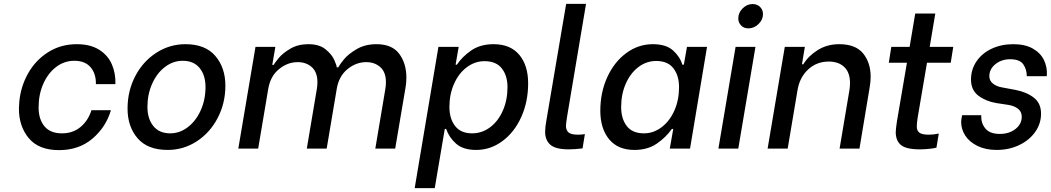

<svg xmlns="http://www.w3.org/2000/svg" viewBox="-20 -770 5445 995"><path d="M78 -207Q78 -218 80 -242Q87 -321 125.5 -389.5Q164 -458 229.5 -499.5Q295 -541 378 -541Q448 -541 493.5 -512.5Q539 -484 559.5 -437Q580 -390 578 -334H477Q478 -388 449.5 -421.5Q421 -455 365 -455Q313 -455 271 -423Q229 -391 204.5 -336Q180 -281 180 -213Q180 -153 210 -116Q240 -79 301 -79Q358 -79 397.5 -112Q437 -145 454 -199H555Q529 -111 459 -51.5Q389 8 286 8Q181 8 129.5 -53.5Q78 -115 78 -207Z M641 -207Q641 -299 681 -375.5Q721 -452 790 -496.5Q859 -541 941 -541Q1044 -541 1096 -480Q1148 -419 1148 -326Q1148 -235 1108 -158.5Q1068 -82 999.5 -37.5Q931 7 849 7Q745 7 693 -53.5Q641 -114 641 -207ZM1045 -319Q1045 -380 1014.5 -417.5Q984 -455 927 -455Q877 -455 835 -423Q793 -391 768.5 -336Q744 -281 744 -216Q744 -155 774.5 -117Q805 -79 862 -79Q912 -79 954 -111.5Q996 -144 1020.5 -199Q1045 -254 1045 -319Z M1304 -527H1407L1391 -434H1399Q1404 -445 1425.5 -470.5Q1447 -496 1486 -518.5Q1525 -541 1578 -541Q1634 -541 1666.5 -515Q1699 -489 1712 -460Q1725 -431 1725 -421H1733Q1740 -435 1762.5 -462.5Q1785 -490 1828.5 -515.5Q1872 -541 1931 -541Q2012 -541 2049 -491Q2086 -441 2086 -368Q2086 -340 2082 -319L2028 0H1925L1977 -309Q1980 -327 1980 -344Q1980 -396 1951 -422Q1922 -448 1878 -448Q1825 -448 1780.5 -411.5Q1736 -375 1725 -309L1673 0H1570L1622 -309Q1625 -327 1625 -344Q1625 -396 1596 -422Q1567 -448 1523 -448Q1470 -448 1425.5 -411.5Q1381 -375 1370 -309L1318 0H1215Z M2292 -102H2285L2233 205H2129L2252 -527H2357L2341 -435H2348Q2375 -476 2422 -508.5Q2469 -541 2538 -541Q2625 -541 2671 -486Q2717 -431 2717 -338Q2717 -243 2681.5 -164Q2646 -85 2584 -39Q2522 7 2448 7Q2380 7 2343.5 -25.5Q2307 -58 2292 -102ZM2610 -318Q2610 -378 2580.5 -415.5Q2551 -453 2491 -453Q2441 -453 2399 -421.5Q2357 -390 2333 -335.5Q2309 -281 2309 -216Q2309 -155 2338.5 -117Q2368 -79 2427 -79Q2478 -79 2520 -110.5Q2562 -142 2586 -197Q2610 -252 2610 -318Z M2805 -87Q2805 -111 2812 -149L2914 -750H3017L2919 -167Q2913 -129 2913 -118Q2913 -95 2926.5 -83.5Q2940 -72 2976 -72Q2995 -72 3011 -75L2999 -1Q2957 4 2928 4Q2859 4 2832 -20Q2805 -44 2805 -87Z M3091 -196Q3091 -291 3127 -370Q3163 -449 3225.5 -495Q3288 -541 3363 -541Q3432 -541 3468 -508.5Q3504 -476 3516 -435H3524L3540 -527H3644L3556 0H3451L3469 -102H3462Q3431 -58 3383.5 -25.5Q3336 7 3268 7Q3182 7 3136.5 -48.5Q3091 -104 3091 -196ZM3499 -318Q3499 -379 3469.5 -416.5Q3440 -454 3381 -454Q3330 -454 3288.5 -422.5Q3247 -391 3223 -336.5Q3199 -282 3199 -215Q3199 -155 3228 -117Q3257 -79 3317 -79Q3367 -79 3409 -111Q3451 -143 3475 -197.5Q3499 -252 3499 -318Z M3792 -527H3895L3806 0H3703ZM3806 -675Q3806 -704 3828.5 -726.5Q3851 -749 3880 -749Q3904 -749 3919 -734Q3934 -719 3934 -697Q3934 -668 3911 -645.5Q3888 -623 3858 -623Q3835 -623 3820.5 -638Q3806 -653 3806 -675Z M4047 -527H4151L4136 -437H4143Q4170 -481 4218.5 -511Q4267 -541 4329 -541Q4414 -541 4453 -493Q4492 -445 4492 -372Q4492 -348 4487 -318L4434 0H4331L4382 -303Q4385 -323 4385 -340Q4385 -394 4355.5 -422.5Q4326 -451 4275 -451Q4212 -451 4168 -410Q4124 -369 4113 -303L4062 0H3958Z M4736 -163Q4731 -131 4731 -115Q4731 -93 4744.5 -82.5Q4758 -72 4794 -72Q4819 -72 4845 -78L4833 -5Q4825 -2 4798.5 1Q4772 4 4747 4Q4676 4 4649 -18.5Q4622 -41 4622 -85Q4622 -100 4628 -140L4680 -445H4586L4599 -527H4694L4723 -700H4827L4798 -527H4920L4907 -445H4784Z M4961 -138Q4961 -148 4965 -168L4966 -173H5065V-169Q5064 -131 5087 -103.5Q5110 -76 5161 -76Q5210 -76 5242.5 -101.5Q5275 -127 5275 -165Q5275 -191 5256 -206Q5237 -221 5208 -226L5143 -236Q5089 -245 5050.5 -274Q5012 -303 5012 -358Q5012 -410 5040.5 -452Q5069 -494 5119 -517.5Q5169 -541 5231 -541Q5292 -541 5332 -518.5Q5372 -496 5390 -459Q5408 -422 5405 -379L5404 -375H5301V-377Q5301 -410 5283 -436.5Q5265 -463 5215 -463Q5170 -463 5138.5 -437.5Q5107 -412 5107 -375Q5107 -352 5125.5 -337Q5144 -322 5173 -317L5243 -304Q5300 -293 5337.5 -264Q5375 -235 5375 -181Q5375 -129 5344.5 -86Q5314 -43 5261.5 -18Q5209 7 5145 7Q5088 7 5046 -13.5Q5004 -34 4982.5 -67Q4961 -100 4961 -138Z"/></svg>

Font: Be Vietnam Medium
Style: Italic
Weight: 500
Italic angle: -9.444°
Designer: Gabriel Lam
Foundry: TypeRant
Version: Version 3.000